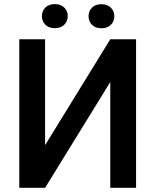

<svg xmlns="http://www.w3.org/2000/svg" viewBox="-20 -899 747 919"><path d="M507.8 -710.9 195.8 -204.1V-710.9H72.3V0H195.8L507.8 -506.3V0H631.3V-710.9ZM180.7 -821.8Q180.7 -797.4 197 -780.8Q213.4 -764.2 242.2 -764.2Q271 -764.2 287.6 -780.8Q304.2 -797.4 304.2 -821.8Q304.2 -846.2 287.6 -862.8Q271 -879.4 242.2 -879.4Q213.4 -879.4 197 -862.8Q180.7 -846.2 180.7 -821.8ZM403.8 -821.3Q403.8 -796.9 420.2 -780.3Q436.5 -763.7 465.3 -763.7Q494.1 -763.7 510.7 -780.3Q527.3 -796.9 527.3 -821.3Q527.3 -845.7 510.7 -862.3Q494.1 -878.9 465.3 -878.9Q436.5 -878.9 420.2 -862.3Q403.8 -845.7 403.8 -821.3Z"/></svg>

Font: FAU Chimera Medium
Style: Regular
Weight: 500
Version: Version 1.002;hotconv 1.0.117;makeotfexe 2.5.65602